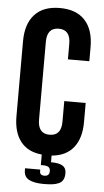

<svg xmlns="http://www.w3.org/2000/svg" viewBox="-58 -745 502 929"><g transform="rotate(5 193.0 -280.5)"><path d="M254.9 -261.2H358.9V-168Q358.9 -89.4 322.5 -44.2Q286.1 1 216.8 6.8V39.1Q254.9 39.1 272.9 49.8Q291 60.5 291 85.9Q291 105.5 283.9 118.2Q276.9 130.9 262.2 137Q247.6 143.1 231.2 145Q214.8 147 189.9 147Q144.5 147 119.4 134Q94.2 121.1 94.2 88.9V79.1H168V86.9Q168 106.9 189.9 106.9Q214.8 106.9 214.8 83Q214.8 68.8 206.3 63Q197.8 57.1 179.2 57.1H168.9V5.9Q101.1 -0.5 65.9 -45.4Q30.8 -90.3 30.8 -168V-532.2Q30.8 -616.7 72.8 -662.4Q114.7 -708 194.8 -708Q274.9 -708 316.9 -662.4Q358.9 -616.7 358.9 -532.2V-463.9H254.9V-539.1Q254.9 -607.9 198.2 -607.9Q141.1 -607.9 141.1 -539.1V-161.1Q141.1 -92.8 198.2 -92.8Q254.9 -92.8 254.9 -161.1Z"/></g></svg>

Font: Bebas Neue Bold
Style: Regular
Weight: 700
Designer: Ryoichi Tsunekawa
Foundry: Ryoichi Tsunekawa
Version: Version 1.300